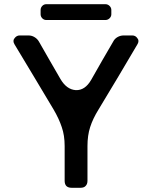

<svg xmlns="http://www.w3.org/2000/svg" viewBox="-20 -892 725 912"><path d="M508.8 -844.7V-824.2Q508.8 -813.5 500.5 -805.2Q492.2 -796.9 480.5 -796.9H200.2Q188.5 -796.9 180.7 -805.2Q172.9 -813.5 172.9 -824.2V-844.7Q172.9 -855.5 180.7 -863.8Q188.5 -872.1 200.2 -872.1H480.5Q492.2 -872.1 500.5 -863.8Q508.8 -855.5 508.8 -844.7ZM234.4 -372.1Q260.7 -327.1 273.4 -288.1Q287.1 -249 287.1 -198.2Q287.1 -143.6 287.1 -33.2Q287.1 -17.6 294.9 -8.8Q303.7 0 320.3 0Q334 0 362.3 0Q378.9 0 386.7 -8.8Q395.5 -17.6 395.5 -33.2Q395.5 -87.9 395.5 -198.2Q395.5 -249 408.2 -288.1Q420.9 -328.1 448.2 -372.1Q494.1 -449.2 541 -526.4Q586.9 -604.5 632.8 -681.6Q637.7 -689.5 637.7 -697.3Q637.7 -704.1 632.8 -710Q624 -723.6 608.4 -723.6Q594.7 -723.6 567.4 -723.6Q551.8 -723.6 538.1 -715.8Q524.4 -708 517.6 -694.3Q491.2 -648.4 464.8 -603.5Q439.5 -558.6 413.1 -512.7Q383.8 -461.9 339.8 -463.9Q295.9 -466.8 266.6 -517.6Q241.2 -561.5 215.8 -605.5Q190.4 -650.4 165 -694.3Q157.2 -708 143.6 -715.8Q130.9 -723.6 115.2 -723.6Q101.6 -723.6 73.2 -723.6Q58.6 -723.6 48.8 -710Q43.9 -704.1 43.9 -697.3Q43.9 -689.5 48.8 -681.6Q95.7 -604.5 141.6 -527.3Q187.5 -449.2 234.4 -372.1Z"/></svg>

Font: DeepSea
Style: Medium
Weight: 500
Designer: Stem
Version: Version 3.019;git-0a5106e0b